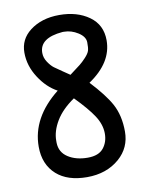

<svg xmlns="http://www.w3.org/2000/svg" viewBox="-78 -721 588 776"><g transform="rotate(-10 216.5 -332.5)"><path d="M390 -531Q390 -440 292 -374Q349 -313 373 -269Q399 -221 399 -155Q399 -89 350 -46Q297 0 217 0Q137 0 92 -40Q45 -82 45 -155Q45 -274 160 -365Q117 -388 86 -436Q54 -485 54 -539.5Q54 -594 98 -628Q146 -665 219 -665Q292 -665 341 -630Q390 -595 390 -531ZM125 -526Q125 -506 137 -488Q149 -470 161 -461Q173 -452 194 -438Q215 -424 222 -419Q254 -443 265 -451.5Q276 -460 290.5 -475.5Q305 -491 308.5 -502.5Q312 -514 311.5 -537Q311 -560 283.5 -577.5Q256 -595 226 -595Q223 -595 220 -595Q125 -587 125 -526ZM119 -167Q119 -162 119 -158Q120 -119 152.5 -98Q185 -77 233 -77Q278 -77 298 -102Q318 -127 317.5 -163Q317 -199 293.5 -235Q270 -271 219 -323Q168 -288 143.5 -247Q119 -206 119 -167Z"/></g></svg>

Font: Patrick Hand
Style: Regular
Weight: 400
Designer: Patrick Wagesreiter
Foundry: Patrick Wagesreiter
Version: Version 1.003;PS 001.003;hotconv 1.0.70;makeotf.lib2.5.58329